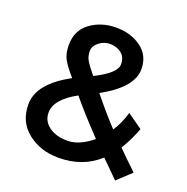

<svg xmlns="http://www.w3.org/2000/svg" viewBox="-130 -838 954 978"><g transform="rotate(20 347.0 -349.0)"><path d="M285 8Q187 8 118 -46.5Q49 -101 49 -196Q49 -309 213 -397Q172 -444 155.5 -474Q139 -504 139 -550Q139 -630 198 -673Q257 -716 337 -716Q417 -716 473 -675Q529 -634 529 -560Q529 -461 369 -373Q449 -275 499 -223Q530 -269 547 -330L629 -272Q603 -203 570 -151Q610 -110 672 -52L597 18L505 -73Q417 8 285 8ZM433 -147Q332 -253 273 -325Q160 -264 160 -191Q160 -146 198 -117.5Q236 -89 299 -89Q362 -89 433 -147ZM310 -444Q423 -500 423 -548Q423 -588 396.5 -607.5Q370 -627 336.5 -627Q303 -627 276.5 -606Q250 -585 250 -557Q250 -529 263.5 -506.5Q277 -484 310 -444Z"/></g></svg>

Font: Montserrat Alternates
Style: Regular
Weight: 400
Designer: Julieta Ulanovsky
Foundry: Julieta Ulanovsky
Version: Version 2.001